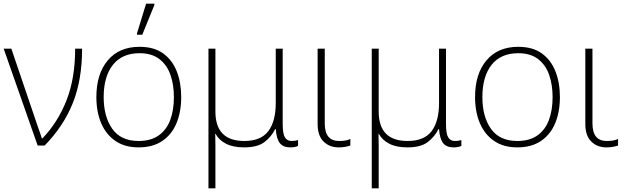

<svg xmlns="http://www.w3.org/2000/svg" viewBox="-20 -796 3427 1050"><path d="M186 0 0 -530H42L187 -103Q192 -89 198.5 -71Q205 -53 209 -39H212Q297 -128 344 -248Q391 -368 391 -530H429Q429 -359 378 -232Q327 -105 224 0Z M971 -265Q971 -185 945.5 -123Q920 -61 868 -25.5Q816 10 738 10Q663 10 611.5 -25Q560 -60 533.5 -122Q507 -184 507 -265Q507 -392 569.5 -466Q632 -540 743 -540Q822 -540 872 -504Q922 -468 946.5 -406Q971 -344 971 -265ZM547 -265Q547 -158 594 -91.5Q641 -25 738 -25Q805 -25 848 -55.5Q891 -86 911 -140Q931 -194 931 -265Q931 -333 912 -387Q893 -441 851.5 -473Q810 -505 743 -505Q648 -505 597.5 -441.5Q547 -378 547 -265ZM729 -606V-613L779 -776H824V-768L758 -606Z M1120 234V-530H1158V-186Q1158 -25 1316 -25Q1407 -25 1447.5 -79Q1488 -133 1488 -233V-530H1526V-119Q1526 -65 1538 -45Q1550 -25 1575 -25Q1594 -25 1610 -30V2Q1593 10 1568 10Q1529 10 1510.5 -13Q1492 -36 1488 -90H1485Q1464 -48 1426 -19Q1388 10 1315 10Q1255 10 1216 -10Q1177 -30 1159 -64H1157Q1157 -50 1157.5 -34.5Q1158 -19 1158 -1V234Z M1832 10Q1782 10 1749.5 -22Q1717 -54 1717 -118V-530H1756V-121Q1756 -25 1834 -25Q1850 -25 1865.5 -27Q1881 -29 1896 -36V0Q1884 4 1868 7Q1852 10 1832 10Z M2013 234V-530H2051V-186Q2051 -25 2209 -25Q2300 -25 2340.5 -79Q2381 -133 2381 -233V-530H2419V-119Q2419 -65 2431 -45Q2443 -25 2468 -25Q2487 -25 2503 -30V2Q2486 10 2461 10Q2422 10 2403.5 -13Q2385 -36 2381 -90H2378Q2357 -48 2319 -19Q2281 10 2208 10Q2148 10 2109 -10Q2070 -30 2052 -64H2050Q2050 -50 2050.5 -34.5Q2051 -19 2051 -1V234Z M3042 -265Q3042 -185 3016.5 -123Q2991 -61 2939 -25.5Q2887 10 2809 10Q2734 10 2682.5 -25Q2631 -60 2604.5 -122Q2578 -184 2578 -265Q2578 -392 2640.5 -466Q2703 -540 2814 -540Q2893 -540 2943 -504Q2993 -468 3017.5 -406Q3042 -344 3042 -265ZM2618 -265Q2618 -158 2665 -91.5Q2712 -25 2809 -25Q2876 -25 2919 -55.5Q2962 -86 2982 -140Q3002 -194 3002 -265Q3002 -333 2983 -387Q2964 -441 2922.5 -473Q2881 -505 2814 -505Q2719 -505 2668.5 -441.5Q2618 -378 2618 -265Z M3296 10Q3246 10 3213.5 -22Q3181 -54 3181 -118V-530H3220V-121Q3220 -25 3298 -25Q3314 -25 3329.5 -27Q3345 -29 3360 -36V0Q3348 4 3332 7Q3316 10 3296 10Z"/></svg>

Font: Noto Sans ExtraLight
Style: Regular
Weight: 200
Designer: Monotype Design Team
Foundry: Monotype Imaging Inc.
Version: Version 2.007